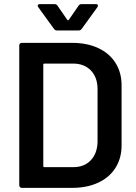

<svg xmlns="http://www.w3.org/2000/svg" viewBox="-20 -907 658 927"><path d="M73 -12V-688Q73 -693 76.5 -696.5Q80 -700 85 -700H329Q400 -700 454 -675Q508 -650 537.5 -603.5Q567 -557 567 -495V-205Q567 -143 537.5 -96.5Q508 -50 454 -25Q400 0 329 0H85Q80 0 76.5 -3.5Q73 -7 73 -12ZM194 -100H334Q387 -100 418.5 -133.5Q450 -167 451 -223V-476Q451 -533 419 -566.5Q387 -600 333 -600H194Q189 -600 189 -595V-105Q189 -100 194 -100ZM162 -879Q162 -887 173 -887H244Q253 -887 258 -879L305 -811Q307 -809 309 -809Q311 -809 312 -811L359 -879Q364 -887 373 -887H443Q453 -887 453 -880Q453 -877 450 -872L374 -767Q369 -760 360 -760H255Q246 -760 241 -767L165 -872Q162 -877 162 -879Z"/></svg>

Font: Amber EN SemiBold
Style: Regular
Weight: 600
Designer: Jeremy Tribby
Foundry: Tribby Type
Version: Version 1.408 November 24, 2021